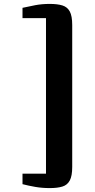

<svg xmlns="http://www.w3.org/2000/svg" viewBox="-20 -824 486 981"><path d="M234.5 137Q195 137 160.5 131Q126 125 95 117V63.5H215V-731.5H95V-784Q125.5 -791 160 -797.5Q194.5 -804 234.5 -804Q273.5 -804 298.8 -796.2Q324 -788.5 336.5 -765.5Q349 -742.5 349 -696V29Q349 75 336.5 98.2Q324 121.5 298.8 129.2Q273.5 137 234.5 137Z"/></svg>

Font: Merriweather 28pt Black
Style: Regular
Weight: 900
Version: Version 2.100